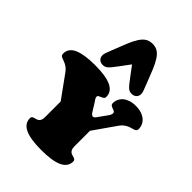

<svg xmlns="http://www.w3.org/2000/svg" viewBox="-335 -1370 1521 1521"><g transform="rotate(45 425.5 -610.0)"><path d="M420.9 0Q362.8 0 317.9 -6.6Q272.9 -13.2 242.2 -27.1Q211.4 -41 195.6 -63Q179.7 -85 179.7 -115.2Q179.7 -127 185.5 -132.1Q191.4 -137.2 200.2 -139.9Q209 -142.6 219.2 -145Q229.5 -147.5 238.3 -153.6Q247.1 -159.7 252.9 -171.4Q258.8 -183.1 258.8 -205.1V-380.9L121.6 -570.8Q108.4 -589.4 94.2 -600.1Q80.1 -610.8 67.1 -617.2Q54.2 -623.5 42.7 -627.2Q31.2 -630.9 22.5 -634.8Q13.7 -638.7 8.8 -645Q3.9 -651.4 3.9 -663.1Q3.9 -723.6 66.7 -750.7Q129.4 -777.8 248.5 -777.8Q306.2 -777.8 351.1 -771.2Q396 -764.6 426.5 -750.7Q457 -736.8 472.9 -715.1Q488.8 -693.4 488.8 -663.1Q488.8 -649.4 480 -643.1Q471.2 -636.7 460.7 -632.3Q450.2 -627.9 441.4 -623.3Q432.6 -618.7 432.6 -608.4Q432.6 -602.5 436.5 -594Q440.4 -585.4 449.7 -573.2L501.5 -490.2Q513.2 -476.6 523.4 -476.6Q530.8 -476.6 537.1 -481.9Q543.5 -487.3 548.8 -495.1L604.5 -573.2Q612.8 -585 615.7 -593.5Q618.7 -602.1 618.7 -608.4Q618.7 -616.2 614.3 -620.6Q609.9 -625 603.3 -627.9Q596.7 -630.9 589.1 -633.3Q581.5 -635.7 575 -639.2Q568.4 -642.6 564 -648.2Q559.6 -653.8 559.6 -663.1Q559.6 -686.5 568.8 -707.3Q578.1 -728 596.4 -743.7Q614.7 -759.3 641.8 -768.6Q668.9 -777.8 704.6 -777.8Q740.7 -777.8 768.1 -768.6Q795.4 -759.3 813.7 -743.7Q832 -728 841.3 -707.3Q850.6 -686.5 850.6 -663.1Q850.6 -651.4 844.7 -645.3Q838.9 -639.2 828.6 -635.5Q818.4 -631.8 805.2 -628.4Q792 -625 777.6 -618.7Q763.2 -612.3 748 -601.1Q732.9 -589.8 719.7 -570.8L586.9 -380.9V-207Q586.9 -185.1 592.8 -172.9Q598.6 -160.6 607.4 -154.3Q616.2 -147.9 626.2 -145.5Q636.2 -143.1 645 -140.1Q653.8 -137.2 659.7 -132.1Q665.5 -127 665.5 -115.2Q665.5 -85 649.7 -63Q633.8 -41 602.8 -27.1Q571.8 -13.2 526.1 -6.6Q480.5 0 420.9 0ZM450.7 -1219.7Q484.9 -1219.7 509.3 -1204.3Q533.7 -1189 554.4 -1156.7Q575.2 -1124.5 595.5 -1075.2Q615.7 -1025.9 641.6 -958.5L662.1 -904.8Q668.5 -887.7 668.5 -873.5Q668.5 -860.8 663.8 -850.8Q659.2 -840.8 651.6 -834.2Q644 -827.6 634 -824.2Q624 -820.8 613.8 -820.8Q600.6 -820.8 590.6 -824.2Q580.6 -827.6 569.6 -837.2Q558.6 -846.7 544.7 -864.3Q530.8 -881.8 509.8 -909.7L450.7 -988.8L392.1 -909.7Q371.1 -881.8 357.2 -864.3Q343.3 -846.7 332.3 -837.2Q321.3 -827.6 311.3 -824.2Q301.3 -820.8 288.1 -820.8Q277.8 -820.8 267.8 -824.2Q257.8 -827.6 250.2 -834.2Q242.7 -840.8 238 -850.8Q233.4 -860.8 233.4 -873.5Q233.4 -887.7 239.7 -904.8L260.3 -959Q286.1 -1026.4 306.4 -1075.7Q326.7 -1125 347.4 -1157Q368.2 -1189 392.3 -1204.3Q416.5 -1219.7 450.7 -1219.7Z"/></g></svg>

Font: Corben
Style: Bold
Weight: 700
Designer: vernon adams
Foundry: vernon adams
Version: Version 1.101; ttfautohint (v1.6)